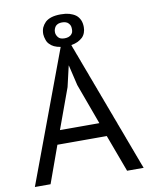

<svg xmlns="http://www.w3.org/2000/svg" viewBox="-91 -898 753 965"><g transform="rotate(-10 285.5 -416.0)"><path d="M202.1 -697.3Q210.9 -687.5 224.6 -680.7Q239.3 -673.8 257.8 -670.9Q174.8 -447.3 7.8 0Q27.3 0 87.9 0Q104.5 -46.9 156.2 -189.5Q218.8 -189.5 408.2 -189.5Q425.8 -141.6 478.5 0Q500 0 563.5 0Q563.5 0 562.5 -1Q562.5 -1 562.5 -2Q562.5 -2 561.5 -2.9Q561.5 -2.9 561.5 -3.9Q561.5 -3.9 561.5 -4.9Q561.5 -4.9 560.5 -5.9Q560.5 -5.9 560.5 -6.8Q560.5 -6.8 559.6 -7.8Q559.6 -7.8 559.6 -8.8Q559.6 -8.8 559.6 -9.8Q559.6 -9.8 558.6 -10.7Q558.6 -10.7 558.6 -11.7Q558.6 -11.7 558.6 -12.7Q558.6 -12.7 557.6 -13.7Q557.6 -13.7 557.6 -14.6Q557.6 -14.6 556.6 -15.6Q556.6 -15.6 556.6 -16.6Q556.6 -16.6 556.6 -17.6Q556.6 -17.6 555.7 -18.6Q555.7 -18.6 555.7 -19.5Q555.7 -19.5 554.7 -20.5Q554.7 -20.5 554.7 -21.5Q554.7 -21.5 554.7 -22.5Q554.7 -22.5 553.7 -23.4Q553.7 -23.4 553.7 -24.4Q553.7 -24.4 553.7 -25.4Q553.7 -25.4 552.7 -26.4Q552.7 -26.4 552.7 -27.3Q552.7 -27.3 551.8 -28.3Q551.8 -28.3 551.8 -29.3Q551.8 -29.3 551.8 -30.3Q551.8 -30.3 550.8 -31.2Q550.8 -31.2 550.8 -32.2Q550.8 -32.2 549.8 -33.2Q549.8 -33.2 549.8 -34.2Q549.8 -34.2 549.8 -35.2Q549.8 -35.2 548.8 -37.1Q548.8 -37.1 548.8 -38.1Q548.8 -38.1 547.9 -39.1Q547.9 -39.1 547.9 -40Q547.9 -40 547.9 -41Q547.9 -41 546.9 -42Q546.9 -42 546.9 -43Q546.9 -43 546.9 -43.9Q546.9 -43.9 545.9 -44.9Q545.9 -44.9 545.9 -45.9Q545.9 -45.9 544.9 -46.9Q544.9 -46.9 544.9 -47.9Q544.9 -47.9 544.9 -48.8Q544.9 -48.8 543.9 -49.8Q543.9 -49.8 543.9 -50.8Q543.9 -50.8 543 -51.8Q543 -51.8 543 -52.7Q543 -52.7 543 -53.7Q543 -53.7 542 -54.7Q542 -54.7 542 -55.7Q542 -56.6 541 -57.6Q541 -57.6 541 -58.6Q541 -58.6 541 -59.6Q541 -59.6 540 -60.5Q540 -60.5 540 -61.5Q540 -61.5 539.1 -62.5Q539.1 -62.5 539.1 -63.5Q539.1 -63.5 539.1 -64.5Q539.1 -64.5 538.1 -65.4Q538.1 -65.4 538.1 -66.4Q538.1 -66.4 537.1 -67.4Q537.1 -67.4 537.1 -68.4Q537.1 -68.4 537.1 -69.3Q537.1 -69.3 536.1 -70.3Q536.1 -70.3 536.1 -71.3Q536.1 -72.3 535.2 -73.2Q535.2 -73.2 535.2 -74.2Q535.2 -74.2 535.2 -75.2Q535.2 -75.2 534.2 -76.2Q534.2 -76.2 534.2 -77.1Q534.2 -77.1 533.2 -78.1Q533.2 -78.1 533.2 -79.1Q533.2 -79.1 533.2 -80.1Q533.2 -80.1 532.2 -81.1Q532.2 -81.1 532.2 -82Q532.2 -82 531.2 -83Q531.2 -83 531.2 -84Q531.2 -84 531.2 -85Q531.2 -85 530.3 -86.9Q530.3 -86.9 530.3 -87.9Q530.3 -87.9 529.3 -88.9Q529.3 -88.9 529.3 -89.8Q529.3 -89.8 529.3 -90.8Q529.3 -90.8 528.3 -91.8Q528.3 -91.8 528.3 -92.8Q528.3 -92.8 527.3 -93.8Q527.3 -93.8 527.3 -94.7Q527.3 -94.7 527.3 -95.7Q527.3 -95.7 526.4 -96.7Q526.4 -96.7 526.4 -97.7Q526.4 -97.7 525.4 -99.6Q525.4 -99.6 525.4 -100.6Q525.4 -100.6 525.4 -101.6Q525.4 -101.6 524.4 -102.5Q524.4 -102.5 524.4 -103.5Q524.4 -103.5 523.4 -104.5Q523.4 -104.5 523.4 -105.5Q523.4 -105.5 522.5 -106.4Q522.5 -106.4 522.5 -107.4Q522.5 -107.4 522.5 -108.4Q522.5 -108.4 521.5 -109.4Q521.5 -109.4 521.5 -111.3Q521.5 -111.3 520.5 -112.3Q520.5 -112.3 520.5 -113.3Q520.5 -113.3 520.5 -114.3Q520.5 -114.3 519.5 -115.2Q519.5 -115.2 519.5 -116.2Q519.5 -116.2 518.6 -117.2Q518.6 -117.2 518.6 -118.2Q518.6 -118.2 518.6 -119.1Q518.6 -119.1 517.6 -120.1Q517.6 -120.1 517.6 -121.1Q517.6 -122.1 516.6 -123Q516.6 -123 516.6 -124Q516.6 -124 516.6 -125Q516.6 -125 515.6 -126Q515.6 -126 515.6 -127Q515.6 -127 514.6 -127.9Q514.6 -127.9 514.6 -128.9Q514.6 -128.9 513.7 -129.9Q513.7 -129.9 513.7 -130.9Q513.7 -131.8 513.7 -132.8Q513.7 -132.8 512.7 -133.8Q512.7 -133.8 512.7 -134.8Q512.7 -134.8 511.7 -135.7Q511.7 -135.7 511.7 -136.7Q511.7 -136.7 511.7 -137.7Q511.7 -137.7 510.7 -138.7Q510.7 -138.7 510.7 -139.6Q510.7 -139.6 509.8 -140.6Q509.8 -140.6 509.8 -141.6Q509.8 -142.6 508.8 -143.6Q508.8 -143.6 508.8 -144.5Q508.8 -144.5 508.8 -145.5Q508.8 -145.5 507.8 -146.5Q507.8 -146.5 507.8 -147.5Q507.8 -147.5 506.8 -148.4Q506.8 -148.4 506.8 -149.4Q506.8 -149.4 506.8 -150.4Q506.8 -150.4 505.9 -151.4Q505.9 -152.3 505.9 -153.3Q505.9 -153.3 504.9 -154.3Q504.9 -154.3 504.9 -155.3Q504.9 -155.3 503.9 -156.2Q503.9 -156.2 503.9 -157.2Q503.9 -157.2 503.9 -158.2Q503.9 -158.2 502.9 -159.2Q502.9 -159.2 502.9 -160.2Q502.9 -160.2 502 -161.1Q502 -161.1 502 -163.1Q502 -163.1 502 -164.1Q502 -164.1 501 -165Q501 -165 501 -166Q501 -166 500 -167Q500 -167 500 -168Q500 -168 499 -168.9Q499 -168.9 499 -169.9Q499 -170.9 499 -171.9Q499 -171.9 498 -172.9Q498 -172.9 498 -173.8Q498 -173.8 497.1 -174.8Q497.1 -174.8 497.1 -175.8Q497.1 -175.8 497.1 -176.8Q497.1 -176.8 496.1 -177.7Q496.1 -178.7 496.1 -179.7Q496.1 -179.7 495.1 -180.7Q495.1 -180.7 495.1 -181.6Q495.1 -181.6 494.1 -182.6Q494.1 -182.6 494.1 -183.6Q494.1 -183.6 494.1 -184.6Q494.1 -184.6 493.2 -185.5Q493.2 -185.5 493.2 -186.5Q493.2 -186.5 493.2 -187.5Q493.2 -187.5 492.2 -188.5Q492.2 -188.5 492.2 -189.5Q492.2 -189.5 491.2 -190.4Q491.2 -190.4 491.2 -191.4Q491.2 -191.4 491.2 -192.4Q491.2 -192.4 490.2 -193.4Q490.2 -193.4 490.2 -194.3Q490.2 -194.3 490.2 -195.3Q490.2 -195.3 489.3 -196.3Q489.3 -196.3 489.3 -197.3Q489.3 -197.3 488.3 -198.2Q488.3 -198.2 488.3 -199.2Q488.3 -199.2 488.3 -200.2Q488.3 -200.2 487.3 -201.2Q487.3 -201.2 487.3 -202.1Q487.3 -202.1 487.3 -203.1Q487.3 -203.1 486.3 -204.1Q486.3 -204.1 486.3 -205.1Q486.3 -205.1 485.4 -206.1Q485.4 -206.1 485.4 -207Q485.4 -207 485.4 -208Q485.4 -208 484.4 -209Q484.4 -209 484.4 -210Q484.4 -210 484.4 -210.9Q484.4 -210.9 483.4 -211.9Q483.4 -211.9 483.4 -212.9Q483.4 -212.9 482.4 -213.9Q482.4 -213.9 482.4 -214.8Q482.4 -214.8 482.4 -215.8Q482.4 -215.8 481.4 -216.8Q481.4 -216.8 481.4 -217.8Q481.4 -217.8 480.5 -218.8Q480.5 -218.8 480.5 -219.7Q480.5 -219.7 480.5 -220.7Q480.5 -220.7 479.5 -221.7Q479.5 -221.7 479.5 -222.7Q479.5 -222.7 479.5 -223.6Q479.5 -223.6 478.5 -224.6Q478.5 -224.6 478.5 -225.6Q478.5 -225.6 477.5 -226.6Q477.5 -226.6 477.5 -227.5Q477.5 -227.5 477.5 -228.5Q477.5 -228.5 476.6 -229.5Q476.6 -229.5 476.6 -230.5Q476.6 -230.5 476.6 -231.4Q476.6 -231.4 475.6 -232.4Q475.6 -232.4 475.6 -233.4Q475.6 -233.4 474.6 -234.4Q474.6 -234.4 474.6 -235.4Q474.6 -235.4 474.6 -236.3Q474.6 -236.3 473.6 -237.3Q473.6 -237.3 473.6 -238.3Q473.6 -238.3 472.7 -239.3Q472.7 -239.3 472.7 -240.2Q472.7 -240.2 472.7 -241.2Q472.7 -241.2 471.7 -243.2Q471.7 -243.2 471.7 -244.1Q471.7 -244.1 471.7 -245.1Q471.7 -245.1 470.7 -246.1Q470.7 -246.1 470.7 -247.1Q470.7 -247.1 469.7 -248Q469.7 -248 469.7 -249Q469.7 -249 469.7 -250Q469.7 -250 468.8 -251Q468.8 -251 468.8 -252Q468.8 -252 468.8 -252.9Q468.8 -252.9 467.8 -253.9Q467.8 -253.9 467.8 -254.9Q467.8 -254.9 466.8 -255.9Q466.8 -255.9 466.8 -256.8Q466.8 -256.8 466.8 -257.8Q466.8 -257.8 465.8 -258.8Q465.8 -258.8 465.8 -259.8Q465.8 -259.8 464.8 -260.7Q464.8 -260.7 464.8 -261.7Q464.8 -261.7 464.8 -262.7Q464.8 -262.7 463.9 -263.7Q463.9 -263.7 463.9 -264.6Q463.9 -264.6 463.9 -265.6Q463.9 -265.6 462.9 -266.6Q462.9 -266.6 462.9 -267.6Q462.9 -267.6 461.9 -268.6Q461.9 -268.6 461.9 -269.5Q461.9 -269.5 461.9 -270.5Q461.9 -270.5 460.9 -271.5Q460.9 -271.5 460.9 -272.5Q460.9 -272.5 460 -273.4Q460 -273.4 460 -274.4Q460 -274.4 460 -275.4Q460 -275.4 459 -276.4Q459 -276.4 459 -277.3Q459 -277.3 459 -278.3Q459 -278.3 458 -279.3Q458 -279.3 458 -280.3Q458 -280.3 457 -282.2Q457 -282.2 457 -283.2Q457 -283.2 457 -284.2Q457 -284.2 456.1 -285.2Q456.1 -285.2 456.1 -286.1Q456.1 -286.1 455.1 -287.1Q455.1 -287.1 455.1 -288.1Q455.1 -288.1 455.1 -289.1Q455.1 -289.1 454.1 -290Q454.1 -290 454.1 -291Q454.1 -291 454.1 -292Q454.1 -292 453.1 -293Q453.1 -293 453.1 -293.9Q453.1 -293.9 452.1 -294.9Q452.1 -294.9 452.1 -295.9Q452.1 -295.9 452.1 -296.9Q452.1 -296.9 451.2 -297.9Q451.2 -297.9 451.2 -298.8Q451.2 -298.8 450.2 -299.8Q450.2 -299.8 450.2 -300.8Q450.2 -300.8 450.2 -301.8Q450.2 -301.8 449.2 -302.7Q449.2 -302.7 449.2 -303.7Q449.2 -303.7 449.2 -304.7Q449.2 -304.7 448.2 -305.7Q448.2 -305.7 448.2 -306.6Q448.2 -306.6 447.3 -307.6Q447.3 -307.6 447.3 -308.6Q447.3 -308.6 447.3 -309.6Q447.3 -309.6 446.3 -310.5Q446.3 -310.5 446.3 -311.5Q446.3 -311.5 445.3 -312.5Q445.3 -312.5 445.3 -314.5Q445.3 -314.5 445.3 -315.4Q445.3 -315.4 444.3 -316.4Q444.3 -316.4 444.3 -317.4Q444.3 -317.4 443.4 -318.4Q443.4 -318.4 443.4 -319.3Q443.4 -319.3 443.4 -320.3Q443.4 -320.3 442.4 -321.3Q442.4 -321.3 442.4 -322.3Q442.4 -322.3 442.4 -323.2Q442.4 -323.2 441.4 -324.2Q441.4 -324.2 441.4 -325.2Q441.4 -325.2 440.4 -326.2Q440.4 -326.2 440.4 -327.1Q440.4 -327.1 440.4 -328.1Q440.4 -328.1 439.5 -329.1Q439.5 -329.1 439.5 -330.1Q439.5 -330.1 438.5 -331.1Q438.5 -331.1 438.5 -332Q438.5 -332 438.5 -333Q438.5 -333 437.5 -334Q437.5 -334 437.5 -335Q437.5 -335 437.5 -335.9Q437.5 -335.9 436.5 -336.9Q436.5 -336.9 436.5 -337.9Q436.5 -337.9 435.5 -338.9Q435.5 -338.9 435.5 -339.8Q435.5 -339.8 435.5 -340.8Q435.5 -340.8 434.6 -341.8Q434.6 -342.8 434.6 -343.8Q434.6 -343.8 433.6 -344.7Q433.6 -344.7 433.6 -345.7Q433.6 -345.7 433.6 -346.7Q433.6 -346.7 432.6 -347.7Q432.6 -347.7 432.6 -348.6Q432.6 -348.6 431.6 -349.6Q431.6 -349.6 431.6 -350.6Q431.6 -350.6 431.6 -351.6Q431.6 -351.6 430.7 -352.5Q430.7 -352.5 430.7 -353.5Q430.7 -353.5 430.7 -354.5Q430.7 -354.5 429.7 -355.5Q429.7 -355.5 429.7 -356.4Q429.7 -356.4 428.7 -357.4Q428.7 -357.4 428.7 -358.4Q428.7 -358.4 428.7 -359.4Q428.7 -359.4 427.7 -360.4Q427.7 -360.4 427.7 -361.3Q427.7 -361.3 426.8 -362.3Q426.8 -362.3 426.8 -363.3Q426.8 -363.3 426.8 -364.3Q426.8 -364.3 425.8 -365.2Q425.8 -365.2 425.8 -366.2Q425.8 -366.2 425.8 -367.2Q425.8 -367.2 424.8 -368.2Q424.8 -368.2 424.8 -369.1Q424.8 -369.1 423.8 -370.1Q423.8 -371.1 423.8 -372.1Q423.8 -372.1 423.8 -373Q423.8 -373 422.9 -374Q422.9 -374 422.9 -375Q422.9 -375 421.9 -376Q421.9 -376 421.9 -377Q421.9 -377 421.9 -377.9Q421.9 -377.9 420.9 -378.9Q420.9 -378.9 420.9 -379.9Q420.9 -379.9 419.9 -380.9Q419.9 -380.9 419.9 -381.8Q419.9 -381.8 419.9 -382.8Q419.9 -382.8 418.9 -383.8Q418.9 -383.8 418.9 -384.8Q418.9 -384.8 418.9 -385.7Q418.9 -385.7 418 -386.7Q418 -386.7 418 -387.7Q418 -387.7 417 -388.7Q417 -388.7 417 -389.6Q417 -389.6 417 -390.6Q417 -390.6 416 -391.6Q416 -391.6 416 -392.6Q416 -392.6 415 -393.6Q415 -393.6 415 -394.5Q415 -394.5 415 -395.5Q415 -395.5 414.1 -396.5Q414.1 -396.5 414.1 -397.5Q414.1 -397.5 414.1 -398.4Q414.1 -398.4 413.1 -399.4Q413.1 -400.4 413.1 -401.4Q413.1 -401.4 412.1 -402.3Q412.1 -402.3 412.1 -403.3Q412.1 -403.3 412.1 -404.3Q412.1 -404.3 411.1 -405.3Q411.1 -405.3 411.1 -406.2Q411.1 -406.2 410.2 -407.2Q410.2 -407.2 410.2 -408.2Q410.2 -408.2 410.2 -409.2Q410.2 -409.2 409.2 -410.2Q409.2 -410.2 409.2 -411.1Q409.2 -411.1 408.2 -412.1Q408.2 -412.1 408.2 -413.1Q408.2 -413.1 408.2 -414.1Q408.2 -414.1 407.2 -415Q407.2 -415 407.2 -416Q407.2 -416 407.2 -417Q407.2 -417 406.2 -418Q406.2 -418 406.2 -418.9Q406.2 -418.9 405.3 -419.9Q405.3 -419.9 405.3 -420.9Q405.3 -420.9 405.3 -421.9Q405.3 -421.9 404.3 -422.9Q404.3 -422.9 404.3 -423.8Q404.3 -423.8 403.3 -424.8Q403.3 -424.8 403.3 -425.8Q403.3 -425.8 403.3 -426.8Q403.3 -426.8 402.3 -427.7Q402.3 -427.7 402.3 -428.7Q402.3 -428.7 402.3 -430.7Q402.3 -430.7 401.4 -431.6Q401.4 -431.6 401.4 -432.6Q401.4 -432.6 400.4 -433.6Q400.4 -433.6 400.4 -434.6Q400.4 -434.6 400.4 -435.5Q400.4 -435.5 399.4 -436.5Q399.4 -436.5 399.4 -437.5Q399.4 -437.5 398.4 -438.5Q398.4 -438.5 398.4 -439.5Q398.4 -439.5 398.4 -440.4Q398.4 -440.4 397.5 -441.4Q397.5 -441.4 397.5 -442.4Q397.5 -442.4 397.5 -443.4Q397.5 -443.4 396.5 -444.3Q396.5 -444.3 396.5 -445.3Q396.5 -445.3 395.5 -446.3Q395.5 -446.3 395.5 -447.3Q395.5 -447.3 395.5 -448.2Q395.5 -448.2 394.5 -449.2Q394.5 -449.2 394.5 -450.2Q394.5 -450.2 393.6 -451.2Q393.6 -451.2 393.6 -452.1Q393.6 -452.1 393.6 -453.1Q393.6 -453.1 392.6 -454.1Q392.6 -454.1 392.6 -455.1Q392.6 -455.1 392.6 -456.1Q392.6 -456.1 391.6 -457Q391.6 -457 391.6 -458Q391.6 -458 390.6 -459Q390.6 -459 390.6 -460Q390.6 -460 390.6 -460.9Q390.6 -460.9 389.6 -461.9Q389.6 -461.9 389.6 -462.9Q389.6 -462.9 388.7 -464.8Q388.7 -464.8 388.7 -465.8Q388.7 -465.8 388.7 -466.8Q388.7 -466.8 387.7 -467.8Q387.7 -467.8 387.7 -468.8Q387.7 -468.8 387.7 -469.7Q387.7 -469.7 386.7 -470.7Q386.7 -470.7 386.7 -471.7Q386.7 -471.7 385.7 -472.7Q385.7 -472.7 385.7 -473.6Q385.7 -473.6 385.7 -474.6Q385.7 -474.6 384.8 -475.6Q384.8 -475.6 384.8 -476.6Q384.8 -476.6 383.8 -477.5Q383.8 -477.5 383.8 -478.5Q383.8 -478.5 383.8 -479.5Q383.8 -479.5 382.8 -480.5Q382.8 -480.5 382.8 -481.4Q382.8 -481.4 382.8 -482.4Q382.8 -482.4 381.8 -483.4Q381.8 -483.4 381.8 -484.4Q381.8 -484.4 380.9 -485.4Q380.9 -485.4 380.9 -486.3Q380.9 -486.3 380.9 -487.3Q380.9 -487.3 379.9 -488.3Q379.9 -488.3 379.9 -489.3Q379.9 -489.3 378.9 -490.2Q378.9 -490.2 378.9 -491.2Q378.9 -491.2 378.9 -492.2Q378.9 -492.2 377.9 -493.2Q377.9 -493.2 377.9 -494.1Q377.9 -494.1 377.9 -495.1Q377.9 -495.1 377 -496.1Q377 -496.1 377 -497.1Q377 -497.1 376 -498Q376 -498 376 -499Q376 -499 376 -500Q376 -500 375 -501Q375 -501 375 -502Q375 -502 375 -502.9Q375 -502.9 374 -503.9Q374 -503.9 374 -504.9Q374 -504.9 373 -505.9Q373 -505.9 373 -506.8Q373 -506.8 373 -508.8Q373 -508.8 372.1 -509.8Q372.1 -509.8 372.1 -510.7Q372.1 -510.7 371.1 -511.7Q371.1 -511.7 371.1 -512.7Q371.1 -512.7 371.1 -513.7Q371.1 -513.7 370.1 -514.6Q370.1 -514.6 370.1 -515.6Q370.1 -515.6 370.1 -516.6Q370.1 -516.6 369.1 -517.6Q369.1 -517.6 369.1 -518.6Q369.1 -518.6 368.2 -519.5Q368.2 -519.5 368.2 -520.5Q368.2 -520.5 368.2 -521.5Q368.2 -521.5 367.2 -522.5Q367.2 -522.5 367.2 -523.4Q367.2 -523.4 367.2 -524.4Q367.2 -524.4 366.2 -525.4Q366.2 -525.4 366.2 -526.4Q366.2 -526.4 365.2 -527.3Q365.2 -527.3 365.2 -528.3Q365.2 -528.3 365.2 -529.3Q365.2 -529.3 364.3 -530.3Q364.3 -530.3 364.3 -531.2Q364.3 -531.2 363.3 -532.2Q363.3 -532.2 363.3 -533.2Q363.3 -533.2 363.3 -534.2Q363.3 -534.2 362.3 -535.2Q362.3 -535.2 362.3 -536.1Q362.3 -536.1 362.3 -537.1Q362.3 -537.1 361.3 -538.1Q361.3 -538.1 361.3 -539.1Q361.3 -539.1 360.4 -540Q360.4 -540 360.4 -541Q360.4 -541 360.4 -542Q360.4 -542 359.4 -543Q359.4 -543 359.4 -543.9Q359.4 -543.9 359.4 -544.9Q359.4 -544.9 358.4 -545.9Q358.4 -545.9 358.4 -546.9Q358.4 -546.9 357.4 -547.9Q357.4 -547.9 357.4 -548.8Q357.4 -548.8 357.4 -549.8Q357.4 -549.8 356.4 -550.8Q356.4 -550.8 356.4 -551.8Q356.4 -551.8 356.4 -552.7Q356.4 -552.7 355.5 -553.7Q355.5 -553.7 355.5 -554.7Q355.5 -554.7 354.5 -555.7Q354.5 -555.7 354.5 -556.6Q354.5 -556.6 354.5 -557.6Q354.5 -557.6 353.5 -558.6Q353.5 -558.6 353.5 -559.6Q353.5 -559.6 353.5 -560.5Q353.5 -560.5 352.5 -561.5Q352.5 -561.5 352.5 -562.5Q352.5 -562.5 351.6 -563.5Q351.6 -563.5 351.6 -564.5Q351.6 -564.5 351.6 -565.4Q351.6 -565.4 350.6 -566.4Q350.6 -566.4 350.6 -567.4Q350.6 -567.4 350.6 -568.4Q350.6 -568.4 349.6 -569.3Q349.6 -569.3 349.6 -570.3Q349.6 -570.3 348.6 -571.3Q348.6 -571.3 348.6 -572.3Q348.6 -572.3 348.6 -573.2Q348.6 -573.2 347.7 -574.2Q347.7 -574.2 347.7 -575.2Q347.7 -575.2 347.7 -576.2Q347.7 -576.2 346.7 -577.1Q346.7 -577.1 346.7 -578.1Q346.7 -578.1 345.7 -579.1Q345.7 -579.1 345.7 -580.1Q345.7 -580.1 345.7 -581.1Q345.7 -581.1 344.7 -582Q344.7 -582 344.7 -583Q344.7 -583 344.7 -584Q344.7 -584 343.8 -585Q343.8 -585 343.8 -585.9Q343.8 -585.9 343.8 -586.9Q343.8 -586.9 342.8 -587.9Q342.8 -587.9 342.8 -588.9Q342.8 -588.9 341.8 -589.8Q341.8 -589.8 341.8 -590.8Q341.8 -590.8 341.8 -591.8Q341.8 -591.8 340.8 -592.8Q340.8 -592.8 340.8 -593.8Q340.8 -593.8 340.8 -594.7Q340.8 -594.7 339.8 -595.7Q339.8 -595.7 339.8 -596.7Q339.8 -596.7 338.9 -597.7Q338.9 -597.7 338.9 -598.6Q338.9 -598.6 338.9 -599.6Q338.9 -599.6 337.9 -600.6Q337.9 -600.6 337.9 -601.6Q337.9 -601.6 337.9 -602.5Q337.9 -602.5 336.9 -603.5Q336.9 -603.5 336.9 -604.5Q336.9 -604.5 335.9 -605.5Q335.9 -605.5 335.9 -606.4Q335.9 -606.4 335.9 -607.4Q335.9 -607.4 335 -608.4Q335 -608.4 335 -609.4Q335 -609.4 335 -610.4Q335 -610.4 334 -611.3Q334 -611.3 334 -612.3Q334 -612.3 334 -613.3Q334 -613.3 333 -614.3Q333 -614.3 333 -615.2Q333 -615.2 332 -616.2Q332 -616.2 332 -617.2Q332 -617.2 332 -617.2Q332 -617.2 331.1 -618.2Q331.1 -618.2 331.1 -619.1Q331.1 -619.1 331.1 -620.1Q331.1 -620.1 330.1 -621.1Q330.1 -621.1 330.1 -622.1Q330.1 -622.1 330.1 -623Q330.1 -623 329.1 -624Q329.1 -624 329.1 -625Q329.1 -625 328.1 -626Q328.1 -626 328.1 -627Q328.1 -627 328.1 -627.9Q328.1 -627.9 327.1 -628.9Q327.1 -628.9 327.1 -629.9Q327.1 -629.9 327.1 -630.9Q327.1 -630.9 326.2 -631.8Q326.2 -631.8 326.2 -632.8Q326.2 -632.8 326.2 -633.8Q326.2 -633.8 325.2 -634.8Q325.2 -634.8 325.2 -635.7Q325.2 -635.7 324.2 -636.7Q324.2 -636.7 324.2 -637.7Q324.2 -637.7 324.2 -638.7Q324.2 -638.7 323.2 -639.6Q323.2 -639.6 323.2 -640.6Q323.2 -640.6 323.2 -641.6Q323.2 -641.6 322.3 -642.6Q322.3 -642.6 322.3 -643.6Q322.3 -643.6 322.3 -644.5Q322.3 -644.5 321.3 -645.5Q321.3 -645.5 321.3 -646.5Q321.3 -646.5 320.3 -647.5Q320.3 -647.5 320.3 -648.4Q320.3 -648.4 320.3 -649.4Q320.3 -649.4 319.3 -649.4Q319.3 -649.4 319.3 -650.4Q319.3 -650.4 319.3 -651.4Q319.3 -651.4 318.4 -652.3Q318.4 -652.3 318.4 -653.3Q318.4 -653.3 318.4 -654.3Q318.4 -654.3 317.4 -655.3Q317.4 -655.3 317.4 -656.2Q317.4 -656.2 316.4 -657.2Q316.4 -657.2 316.4 -658.2Q316.4 -658.2 316.4 -659.2Q316.4 -660.2 315.4 -661.1Q315.4 -661.1 315.4 -662.1Q315.4 -662.1 314.5 -663.1Q314.5 -663.1 314.5 -664.1Q314.5 -664.1 314.5 -665Q314.5 -665 313.5 -666Q313.5 -666 313.5 -667Q313.5 -667 313.5 -668Q313.5 -668 312.5 -668.9Q312.5 -668.9 312.5 -669.9Q312.5 -669.9 312.5 -670.9Q331.1 -673.8 345.7 -680.7Q359.4 -687.5 370.1 -697.3Q379.9 -707 384.8 -720.7Q389.6 -733.4 389.6 -749Q389.6 -769.5 382.8 -785.2Q375 -801.8 362.3 -811.5Q348.6 -821.3 329.1 -827.1Q310.5 -832 286.1 -832Q258.8 -832 239.3 -826.2Q219.7 -820.3 207 -808.6Q195.3 -796.9 188.5 -782.2Q182.6 -767.6 182.6 -749Q183.6 -733.4 188.5 -720.7Q192.4 -707 202.1 -697.3ZM256.8 -465.8Q262.7 -492.2 281.2 -571.3Q281.2 -571.3 282.2 -571.3Q288.1 -545.9 306.6 -467.8Q325.2 -416 382.8 -259.8Q332 -259.8 181.6 -259.8Q200.2 -311.5 256.8 -465.8ZM252.9 -779.3Q258.8 -785.2 266.6 -788.1Q275.4 -791 285.2 -791Q296.9 -791 304.7 -788.1Q313.5 -785.2 318.4 -779.3Q324.2 -773.4 327.1 -765.6Q329.1 -758.8 329.1 -749Q329.1 -740.2 327.1 -733.4Q324.2 -726.6 318.4 -720.7Q312.5 -715.8 304.7 -712.9Q295.9 -710 285.2 -710Q274.4 -710 265.6 -712.9Q257.8 -715.8 252.9 -721.7Q248 -727.5 245.1 -734.4Q242.2 -741.2 242.2 -749Q242.2 -758.8 245.1 -765.6Q248 -773.4 252.9 -779.3Z"/></g></svg>

Font: Aptus Gothic JP
Style: Medium
Weight: 400
Designer: Fuminori Ogawa / Motoya
Version: Version 1